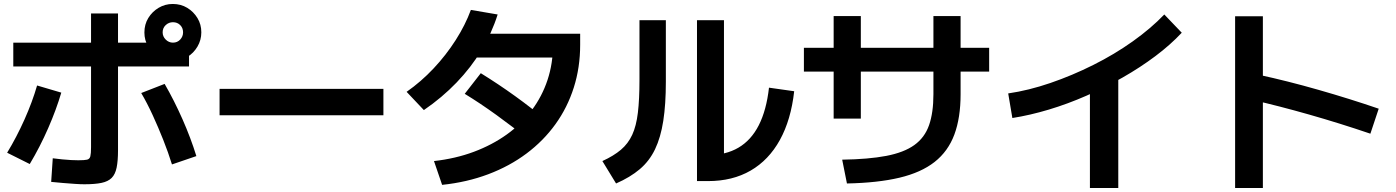

<svg xmlns="http://www.w3.org/2000/svg" viewBox="-20 -875 7040 968"><path d="M405 54Q385 54 356.5 52Q328 50 297 47.5Q266 45 238 42L246 -77Q269 -74 293.5 -71.5Q318 -69 339 -68Q360 -67 375 -67Q406 -67 419 -70Q432 -73 435.5 -87Q439 -101 439 -133V-807H575V-117Q575 -64 568 -30Q561 4 543 22Q525 40 492 47Q459 54 405 54ZM16 -105Q64 -184 103.5 -272.5Q143 -361 167 -444L289 -408Q264 -323 223 -229Q182 -135 130 -48ZM847 -46Q828 -107 803 -170Q778 -233 750 -294Q722 -355 692 -406L810 -452Q858 -369 900 -274Q942 -179 970 -88ZM47 -540V-660H867L933 -640V-540ZM852 -568Q813 -568 780 -587.5Q747 -607 727.5 -639.5Q708 -672 708 -711Q708 -752 727.5 -784Q747 -816 779.5 -835.5Q812 -855 851 -855Q892 -855 924 -835.5Q956 -816 975.5 -784Q995 -752 995 -712Q995 -673 975.5 -640Q956 -607 924 -587.5Q892 -568 852 -568ZM852 -660Q874 -660 888.5 -675.5Q903 -691 903 -712Q903 -734 888.5 -748.5Q874 -763 852 -763Q831 -763 815.5 -748.5Q800 -734 800 -712Q800 -691 815.5 -675.5Q831 -660 852 -660Z M1087 -294V-427H1913V-294Z M2168 -63Q2276 -75 2368.5 -109.5Q2461 -144 2535 -197Q2609 -250 2661 -319.5Q2713 -389 2740.5 -472Q2768 -555 2768 -649L2825 -585H2340V-705H2905V-649Q2905 -535 2873 -434Q2841 -333 2780.5 -249Q2720 -165 2634.5 -101Q2549 -37 2441.5 3.5Q2334 44 2209 57ZM2030 -412Q2103 -463 2166 -530Q2229 -597 2277.5 -673Q2326 -749 2354 -825L2489 -802Q2459 -707 2407 -621Q2355 -535 2282 -459Q2209 -383 2117 -320ZM2656 -163Q2565 -236 2482.5 -295.5Q2400 -355 2323 -402L2404 -506Q2493 -451 2577 -390.5Q2661 -330 2736 -267Z M3494 38V-773H3630V-23L3550 -93Q3639 -93 3703 -130.5Q3767 -168 3805.5 -243.5Q3844 -319 3857 -433L3984 -415Q3968 -271 3912 -169.5Q3856 -68 3764.5 -15Q3673 38 3550 38ZM3017 -63Q3074 -89 3110.5 -120Q3147 -151 3167.5 -195.5Q3188 -240 3196 -307Q3204 -374 3204 -473V-773H3337V-463Q3337 -349 3324 -265.5Q3311 -182 3282.5 -122.5Q3254 -63 3205.5 -22Q3157 19 3086 50Z M4226 -70Q4359 -72 4448 -89Q4537 -106 4589.5 -143.5Q4642 -181 4664 -244Q4686 -307 4686 -400V-794H4823V-400Q4823 -281 4791.5 -196.5Q4760 -112 4692 -58.5Q4624 -5 4514.5 21Q4405 47 4250 50ZM4183 -277V-794H4320V-277ZM4033 -514V-634H4967V-514Z M5063 -404Q5166 -419 5275.5 -456.5Q5385 -494 5492 -547.5Q5599 -601 5691 -666.5Q5783 -732 5850 -802L5938 -710Q5881 -649 5805 -592Q5729 -535 5640.5 -484.5Q5552 -434 5457.5 -392.5Q5363 -351 5268 -322.5Q5173 -294 5084 -280ZM5475 73V-500H5618V73Z M6889 -201Q6733 -254 6580 -297.5Q6427 -341 6291 -372L6326 -498Q6470 -467 6627.5 -422Q6785 -377 6931 -327ZM6207 73V-793H6347V73Z"/></svg>

Font: M PLUS 1
Style: Bold
Weight: 700
Designer: Coji Morishita
Foundry: UNDERFOREST DESIGN
Version: Version 1.001